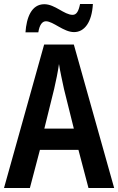

<svg xmlns="http://www.w3.org/2000/svg" viewBox="-20 -937 590 957"><path d="M107 -776H171C177 -814 191 -831 209 -831C245 -831 297 -777 349 -777C401 -777 438 -826 443 -917H379C372 -882 362 -863 342 -863C300 -863 254 -916 201 -916C136 -916 112 -848 107 -776ZM421 0H549L348 -715H200L0 0H129L179 -190H371ZM299 -493 348 -296H201L250 -494C259 -533 269 -581 274 -618C279 -584 291 -531 299 -493Z"/></svg>

Font: Noto Sans Ethiopic Cond SemBd
Style: Regular
Weight: 600
Width: 3
Designer: Monotype Design Team
Foundry: Monotype Imaging Inc.
Version: Version 2.102